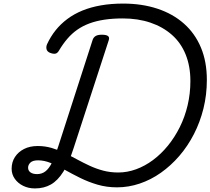

<svg xmlns="http://www.w3.org/2000/svg" viewBox="-20 -1035 1176 1073"><path d="M175 18Q139 18 109.5 3.5Q80 -11 62.5 -36Q45 -61 45 -92Q45 -129 63.5 -157.5Q82 -186 114.5 -202.5Q147 -219 191 -219Q231 -219 267.5 -208.5Q304 -198 339 -181Q374 -164 409 -145Q444 -126 480.5 -109Q517 -92 556.5 -81.5Q596 -71 641 -71Q691 -71 740.5 -89Q790 -107 835 -140.5Q880 -174 918 -220.5Q956 -267 984.5 -324Q1013 -381 1028.5 -446.5Q1044 -512 1044 -582Q1044 -665 1017.5 -730.5Q991 -796 940.5 -840.5Q890 -885 820.5 -908.5Q751 -932 666 -932Q610 -932 563.5 -925Q517 -918 479.5 -904Q442 -890 412 -869Q382 -848 357 -819Q332 -790 310 -753Q301 -737 289 -735Q277 -733 259 -740Q243 -747 240 -760.5Q237 -774 243 -788Q263 -831 291 -866Q319 -901 356.5 -929Q394 -957 440.5 -976Q487 -995 544 -1005Q601 -1015 668 -1015Q773 -1015 859.5 -986.5Q946 -958 1008 -903Q1070 -848 1103 -769Q1136 -690 1136 -588Q1136 -505 1117 -428.5Q1098 -352 1063.5 -285Q1029 -218 982 -163.5Q935 -109 879 -69.5Q823 -30 760.5 -9Q698 12 634 12Q576 12 525 -3Q474 -18 428.5 -40.5Q383 -63 342 -86Q301 -109 264 -124Q227 -139 193 -139Q163 -139 150 -126.5Q137 -114 137 -98Q137 -81 150.5 -71.5Q164 -62 187 -62Q214 -62 234 -77.5Q254 -93 271 -127Q288 -161 306 -218L498 -813Q503 -827 515 -834Q527 -841 549 -841Q573 -841 583 -834Q593 -827 588 -811L391 -206Q365 -125 334 -75.5Q303 -26 264.5 -4Q226 18 175 18Z"/></svg>

Font: Playwrite MX
Style: Regular
Weight: 400
Designer: Veronika Burian, José Scaglione
Foundry: TypeTogether
Version: Version 1.002